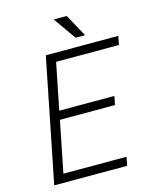

<svg xmlns="http://www.w3.org/2000/svg" viewBox="-130 -980 866 1068"><g transform="rotate(-15 303.5 -446.0)"><path d="M467.5 0H47.5L189.5 -711H607L597 -661H235.5L182 -394H499.5L489.5 -344H172.5L113.5 -49.5H477ZM429.5 -762.5H375L283.5 -892H358.5Z"/></g></svg>

Font: Roberto Sans Light
Style: Italic
Weight: 300
Italic angle: -11°
Designer: Google
Version: Version 1.00;June 11, 2020;FontCreator 12.0.0.2522 64-bit; t